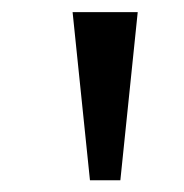

<svg xmlns="http://www.w3.org/2000/svg" viewBox="-20 -748 311 324"><path d="M131.8 -443.8 102.5 -727.5H212.4L183.1 -443.8Z"/></svg>

Font: Inter Cardless
Style: Regular
Weight: 400
Designer: Rasmus Andersson
Foundry: rsms
Version: Version 4.001;git-9221beed3